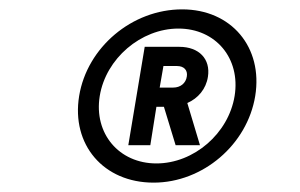

<svg xmlns="http://www.w3.org/2000/svg" viewBox="-20 -730 640 410"><path d="M308 -340C413 -340 508 -421 525 -525C542 -629 474 -710 369 -710C262 -710 166 -629 149 -525C132 -421 201 -340 308 -340ZM314 -381C234 -381 180 -445 193 -525C206 -605 281 -669 361 -669C441 -669 494 -605 481 -525C468 -445 394 -381 314 -381ZM321 -543 329 -589H358C373 -589 381 -580 379 -567C377 -552 365 -543 350 -543ZM254 -420H301L314 -502H330L355 -420H407L380 -510C403 -520 420 -540 424 -566C430 -604 405 -630 363 -630H289Z"/></svg>

Font: CommitMono
Style: Bold Italic
Weight: 700
Monospace: yes
Designer: Eigil Nikolajsen
Foundry: Eigil Nikolajsen
Version: Version 1.143